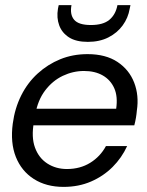

<svg xmlns="http://www.w3.org/2000/svg" viewBox="-20 -720 576 752"><path d="M229 12Q161 12 112.5 -19Q64 -50 42 -105.5Q20 -161 30 -236Q38 -296 63 -346Q88 -396 127.5 -432Q167 -468 216 -488Q265 -508 323 -508Q394 -508 440 -477.5Q486 -447 505.5 -396.5Q525 -346 516 -287Q515 -274 512.5 -259Q510 -244 506 -229H92L103 -294H435Q442 -342 427.5 -374.5Q413 -407 382.5 -424.5Q352 -442 309 -442Q266 -442 226 -423Q186 -404 157 -366Q128 -328 118 -271L113 -243Q102 -183 117 -142Q132 -101 165.5 -79.5Q199 -58 242 -58Q294 -58 333.5 -82.5Q373 -107 395 -148H478Q457 -102 421 -66Q385 -30 336.5 -9Q288 12 229 12ZM324 -556Q278 -556 250.5 -573.5Q223 -591 212 -620.5Q201 -650 207 -686L210 -700H260Q253 -663 270.5 -642.5Q288 -622 336 -622Q384 -622 408.5 -642.5Q433 -663 440 -700H491L488 -686Q482 -650 460.5 -620.5Q439 -591 404.5 -573.5Q370 -556 324 -556Z"/></svg>

Font: DM Sans 36pt
Style: Italic
Weight: 400
Italic angle: -10°
Designer: Colophon Foundry, Jonny Pinhorn
Foundry: Colophon Foundry
Version: Version 4.004;gftools[0.9.30]